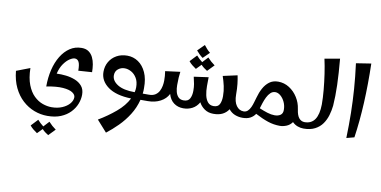

<svg xmlns="http://www.w3.org/2000/svg" viewBox="-103 -1050 3689 1859"><g transform="rotate(10 1741.5 -121.0)"><path d="M350 31Q350 -57 368.5 -134Q387 -211 423 -270Q459 -329 509.5 -362.5Q560 -396 624 -396Q666 -396 693 -377Q720 -358 735.5 -326.5Q751 -295 757 -257.5Q763 -220 763 -182L629 -173Q629 -235 615.5 -259.5Q602 -284 576 -284Q556 -284 526.5 -265Q497 -246 469.5 -207Q442 -168 428 -109Q472 -111 520 -105.5Q568 -100 610.5 -83Q653 -66 679.5 -34Q706 -2 706 49Q706 95 688 141Q670 187 633 225.5Q596 264 540.5 287Q485 310 409 310Q342 310 279 286Q216 262 164 214.5Q112 167 78 96.5Q44 26 35 -67L168 -118Q170 -20 195.5 45.5Q221 111 261 149.5Q301 188 346.5 204Q392 220 435 220Q493 220 538.5 200.5Q584 181 610 150.5Q636 120 636 87Q636 62 606 42Q576 22 512.5 17Q449 12 350 31ZM340 492Q320 479 300.5 463Q281 447 267 429L330 362Q344 378 358 391Q372 404 389 417L440 362Q457 381 474.5 396.5Q492 412 513 427L450 492Q433 482 417 469.5Q401 457 388 443Z M997 371 898 260Q989 206 1065.5 141.5Q1142 77 1179 3Q1030 -1 950.5 -59Q871 -117 871 -205Q871 -260 896.5 -304Q922 -348 967.5 -373.5Q1013 -399 1072 -399Q1132 -399 1180.5 -366Q1229 -333 1257.5 -270.5Q1286 -208 1285 -119Q1286 -90 1282 -63Q1297 -63 1312 -63Q1327 -63 1343 -63L1363 -32L1343 0Q1324 0 1306 0Q1288 0 1271 0Q1250 81 1207 149Q1164 217 1108.5 272.5Q1053 328 997 371ZM976 -189Q976 -136 1034 -99.5Q1092 -63 1203 -63Q1209 -87 1209 -112Q1209 -166 1187.5 -202Q1166 -238 1133.5 -256Q1101 -274 1068 -274Q1032 -274 1004 -251.5Q976 -229 976 -189Z M1343 0V-63Q1381 -63 1405 -78.5Q1429 -94 1442 -119Q1455 -144 1460 -171.5Q1465 -199 1465 -222Q1465 -245 1463.5 -268Q1462 -291 1458 -315L1604 -334Q1600 -304 1598 -276.5Q1596 -249 1596 -202Q1596 -169 1603.5 -138Q1611 -107 1630 -87Q1649 -67 1683 -67Q1727 -67 1743.5 -98Q1760 -129 1760 -176Q1760 -212 1755 -240.5Q1750 -269 1740 -310L1883 -330Q1883 -312 1882.5 -294.5Q1882 -277 1882 -242Q1882 -195 1890.5 -154.5Q1899 -114 1920 -88.5Q1941 -63 1978 -63Q2021 -63 2036.5 -94Q2052 -125 2052 -173Q2052 -225 2041.5 -272Q2031 -319 2015 -366L2156 -397Q2164 -358 2169 -314.5Q2174 -271 2174 -211Q2174 -140 2202 -101.5Q2230 -63 2273 -63L2293 -31L2273 0Q2234 0 2198.5 -14Q2163 -28 2137 -60Q2116 -27 2080 -8Q2044 11 1989 11Q1937 11 1900.5 -15Q1864 -41 1846 -77Q1821 -33 1781 -12Q1741 9 1692 9Q1639 9 1599.5 -20Q1560 -49 1544 -106Q1520 -57 1466.5 -28.5Q1413 0 1343 0ZM1793 -504Q1774 -518 1758.5 -533Q1743 -548 1728 -566L1793 -631Q1808 -612 1821.5 -596.5Q1835 -581 1855 -565ZM1747 -388Q1727 -401 1707.5 -417Q1688 -433 1674 -451L1737 -518Q1751 -502 1765 -489Q1779 -476 1796 -463L1847 -518Q1864 -499 1881.5 -483.5Q1899 -468 1920 -453L1857 -388Q1840 -398 1824 -410.5Q1808 -423 1795 -437Z M2643 14Q2582 14 2524 -5.5Q2466 -25 2398 -61Q2380 -33 2349.5 -16.5Q2319 0 2273 0V-63Q2297 -63 2313.5 -78.5Q2330 -94 2341 -118Q2352 -142 2359.5 -169Q2367 -196 2374 -218Q2387 -267 2410 -309.5Q2433 -352 2468 -378.5Q2503 -405 2554 -405Q2614 -405 2664 -373Q2714 -341 2746.5 -289Q2779 -237 2787 -178Q2788 -175 2788 -173Q2796 -115 2818 -89Q2840 -63 2873 -63L2893 -31L2873 0Q2844 0 2815 -10.5Q2786 -21 2763 -44Q2741 -13 2707.5 0.5Q2674 14 2643 14ZM2545 -300Q2518 -300 2498 -281Q2478 -262 2464 -233.5Q2450 -205 2440 -174.5Q2430 -144 2423 -120Q2465 -102 2503.5 -90Q2542 -78 2575 -78Q2610 -78 2632.5 -93.5Q2655 -109 2655 -144Q2655 -186 2638.5 -221.5Q2622 -257 2596.5 -278.5Q2571 -300 2545 -300Z M2873 0V-63Q3005 -63 3008 -260Q3008 -325 3001 -402Q2994 -479 2982.5 -557Q2971 -635 2956 -702L3105 -728Q3118 -584 3121.5 -472Q3125 -360 3118 -268Q3113 -220 3099 -172.5Q3085 -125 3057.5 -86Q3030 -47 2984.5 -23.5Q2939 0 2873 0Z M3298 18Q3302 -113 3300 -230Q3298 -347 3289.5 -463.5Q3281 -580 3264 -711L3411 -734Q3416 -531 3407 -348Q3398 -165 3374 -2Z"/></g></svg>

Font: Marhey
Style: Regular
Weight: 400
Designer: Nur Syamsi & Bustanul Arifin
Foundry: Namelatype
Version: Version 1.000; ttfautohint (v1.8.4.7-5d5b)